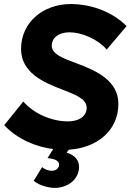

<svg xmlns="http://www.w3.org/2000/svg" viewBox="-20 -734 651 957"><path d="M240 202C297 207 361 178 373 113C380 70 357 40 312 27L323 12C463 4 570 -83 570 -216C570 -329 467 -380 360 -419C293 -444 238 -464 238 -506C238 -548 276 -573 326 -573C386 -573 466 -540 512 -487L611 -604C531 -684 419 -714 334 -714C194 -714 85 -622 85 -490C85 -373 194 -324 292 -287C356 -262 412 -241 412 -197C412 -155 375 -129 318 -129C242 -129 152 -164 96 -228L1 -110C68 -39 160 -2 245 9L217 54C264 58 278 74 274 92C271 108 255 119 233 117C212 115 198 106 190 99L148 167C171 186 204 198 240 202Z"/></svg>

Font: Fixel Display
Style: Bold Italic
Weight: 700
Italic angle: -10°
Designer: AlfaBravo + MacPaw
Foundry: Kyrylo Tkachov, Marchela Mozhyna, Serhii Makarenko, Maria Weinstein, Zakhar Kryvoshyya
Version: Version 1.210;Glyphs 3.2 (3217)